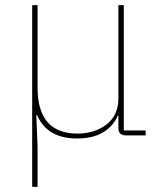

<svg xmlns="http://www.w3.org/2000/svg" viewBox="-20 -526 616 746"><path d="M126 200H105V-506H126V-185Q126 -7 281 -7Q348 -7 394 -42.5Q440 -78 440 -144V-506H461V-19H546V0H469Q440 0 440 -29V-76H437Q422 -38 382.5 -13Q343 12 279 12Q163 12 124 -79H121L126 44Z"/></svg>

Font: IBM Plex Sans Thin
Style: Regular
Weight: 100
Designer: Mike Abbink, Paul van der Laan, Pieter van Rosmalen
Foundry: Bold Monday
Version: Version 3.0